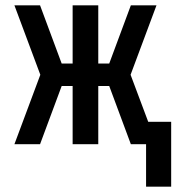

<svg xmlns="http://www.w3.org/2000/svg" viewBox="-20 -540 661 719"><path d="M621 159H527V0H470L389 -218H348V0H252V-218H211L130 0H34L131 -260L34 -520H130L211 -302H252V-520H348V-302H389L470 -520H566L469 -260L535 -84H621Z"/></svg>

Font: Iosevka Custom Medium Extended
Style: Regular
Weight: 500
Width: 7
Monospace: yes
Designer: Belleve Invis
Foundry: Belleve Invis
Version: Version 11.2.4; ttfautohint (v1.8.4)